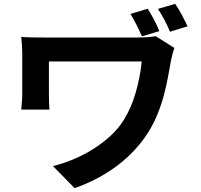

<svg xmlns="http://www.w3.org/2000/svg" viewBox="-20 -887 1040 993"><path d="M882 -639Q880 -633 877 -624Q874 -615 871.5 -605Q869 -595 867 -586Q865 -577 864 -572Q857 -533 848.5 -487Q840 -441 827 -392.5Q814 -344 794 -295Q774 -246 745 -200Q682 -102 584.5 -29Q487 44 366 86L254 -28Q304 -40 357 -62Q410 -84 458.5 -114Q507 -144 549.5 -182.5Q592 -221 621 -268Q659 -329 682 -408.5Q705 -488 713 -569H233V-402Q233 -391 233.5 -367Q234 -343 236 -320H90Q92 -343 93.5 -362.5Q95 -382 95 -402V-613Q95 -633 93.5 -654.5Q92 -676 90 -696Q113 -694 145 -693.5Q177 -693 212 -693H690Q716 -693 740.5 -694.5Q765 -696 785 -700ZM886 -867Q904 -841 920.5 -810Q937 -779 950 -751L859 -723Q846 -755 830.5 -784Q815 -813 797 -841ZM744 -842Q761 -815 777 -784.5Q793 -754 804 -726L714 -699Q701 -729 686.5 -757.5Q672 -786 655 -815Z"/></svg>

Font: SpoqaHanSans-Bold
Style: Regular
Weight: 700
Designer: [Spoqa Han Sans] Dong-huui Kim \uAE40 \uB3D9 \uD718   [Noto Sans] Ryoko NISHIZUKA \u897F \u585A \u6DBC \u5B50  (kana & i
Foundry: Spoqa (http://www.spoqa-han-sans.com)
Version: Version 2.000